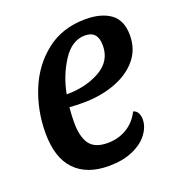

<svg xmlns="http://www.w3.org/2000/svg" viewBox="-106 -616 664 723"><g transform="rotate(-20 226.0 -255.0)"><path d="M452 -416Q452 -359 418 -319Q384 -279 326.5 -258Q269 -237 199 -237Q171 -237 145 -239Q142 -206 142 -179Q142 -121 163 -92Q184 -63 235 -63Q278 -63 312 -83.5Q346 -104 365 -142Q377 -139 383 -128Q389 -117 389 -102Q389 -72 367.5 -43.5Q346 -15 305.5 2.5Q265 20 210 20Q122 20 74.5 -29.5Q27 -79 27 -178Q27 -267 59.5 -347.5Q92 -428 157 -479Q222 -530 315 -530Q378 -530 415 -503Q452 -476 452 -416ZM152 -288Q229 -288 286 -320Q343 -352 343 -415Q343 -473 292 -473Q239 -473 202 -415.5Q165 -358 152 -288Z"/></g></svg>

Font: Sansita
Style: Italic
Weight: 400
Italic angle: -11°
Designer: Pablo Cosgaya
Foundry: Omnibus-Type
Version: Version 1.006